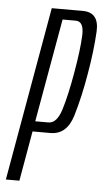

<svg xmlns="http://www.w3.org/2000/svg" viewBox="-81 -708 401 742"><g transform="rotate(5 120.0 -337.5)"><path d="M-29.5 0H23L57 -194H126.5Q190 -194 212.8 -269.8Q235.5 -345.5 250.5 -436Q266 -525 270 -600Q274 -675 209.5 -675H89.5ZM64 -234 135 -635H186Q218.5 -635 216 -579.5Q213.5 -524 198 -435Q182.5 -345.5 165.2 -289.8Q148 -234 115 -234Z"/></g></svg>

Font: Anybody ExtraCondensed Light
Style: Italic
Weight: 300
Width: 2
Italic angle: -10°
Version: Version 1.113;gftools[0.9.25]